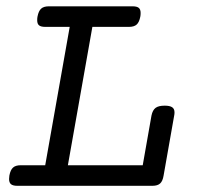

<svg xmlns="http://www.w3.org/2000/svg" viewBox="-20 -600 640 620"><path d="M434.1 -558.1Q434.1 -550.8 433.1 -546.4Q429.7 -528.3 421.4 -520.8Q413.1 -513.2 396.5 -513.2H278.3L199.2 -66.4H440.9L469.2 -227.1Q472.7 -244.1 482.2 -251.5Q491.7 -258.8 511.7 -258.8Q528.3 -258.8 535.9 -253.7Q543.5 -248.5 543.5 -237.3Q543.5 -231 542.5 -227.1L508.3 -33.2Q505.4 -15.1 497.1 -7.6Q488.8 0 472.2 0H35.6Q22 0 15.6 -5.1Q9.3 -10.3 9.3 -22Q9.3 -25.4 10.3 -33.2Q13.7 -51.3 22 -58.8Q30.3 -66.4 46.9 -66.4H126L205.1 -513.2H126Q112.3 -513.2 106.2 -518.1Q100.1 -522.9 100.1 -534.7Q100.1 -542 101.1 -546.4Q104.5 -564.5 112.8 -572Q121.1 -579.6 137.7 -579.6H408.2Q421.9 -579.6 428 -574.7Q434.1 -569.8 434.1 -558.1Z"/></svg>

Font: Courier Prime
Style: Italic
Weight: 400
Italic angle: -10°
Designer: Alan Dague-Greene
Foundry: Quote-Unquote Apps
Version: Version 3.018